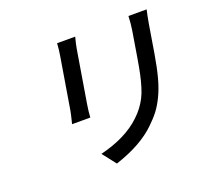

<svg xmlns="http://www.w3.org/2000/svg" viewBox="-130 -898 1216 1109"><g transform="rotate(-20 478.0 -343.0)"><path d="M321 -725.1H432.2Q421.5 -685.4 416.2 -654.1L363.3 -334.2Q356.5 -294.4 354.4 -256H242.2Q243.3 -259.9 247.2 -275.7Q251.1 -291.5 254.6 -306.6Q258.2 -321.7 260.3 -334.2L313.2 -654.1Q318.9 -688.6 321 -725.1ZM762.1 -731.9H873.9Q865.8 -698.9 856.5 -644.2L828.5 -474.1Q815 -392.8 799 -334Q783 -275.2 761.7 -231.4Q740.4 -187.5 717 -156.8Q693.5 -126.1 659.8 -94.1Q571.4 -7.1 408 46.2L343 -36.9Q505 -76.7 594.8 -163Q619 -185.7 636.5 -209.2Q654.1 -232.6 667.4 -258.3Q680.8 -284.1 691.2 -318.4Q701.7 -352.6 709.7 -389.7Q717.7 -426.8 726.6 -480.1L753.6 -644.2Q759.6 -679 762.1 -731.9Z"/></g></svg>

Font: Karasuma Gothic
Style: Medium Italic
Weight: 500
Italic angle: 9.39998°
Designer: Rasmus Andersson / Ryoko Nishizuka
Foundry: Genbu
Version: Version 1.00